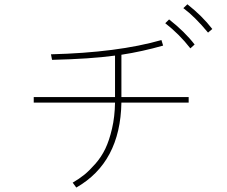

<svg xmlns="http://www.w3.org/2000/svg" viewBox="-20 -842 1040 881"><path d="M134.8 -371.1V-396.5H507.8V-586.9Q392.6 -571.3 218.8 -567.4L213.9 -592.8Q519.5 -600.6 720.7 -658.2L728.5 -632.8Q632.8 -605.5 537.1 -590.8V-396.5H845.7V-371.1H537.1Q532.2 -96.7 330.1 18.6L313.5 -3.9Q343.8 -21.5 367.2 -40.5Q390.6 -59.6 418 -90.8Q445.3 -122.1 463.4 -159.7Q481.4 -197.3 494.1 -252Q506.8 -306.6 507.8 -371.1ZM821.3 -804.7 839.8 -822.3Q907.2 -769.5 954.1 -709L934.6 -692.4Q874 -765.6 821.3 -804.7ZM738.3 -735.4 755.9 -752.9Q828.1 -696.3 873 -637.7L853.5 -620.1Q802.7 -685.5 738.3 -735.4Z"/></svg>

Font: Gothic A1 Thin
Style: Regular
Weight: 250
Designer: HanYang I&C Co.,Ltd.
Foundry: HanYang I&C Co.,Ltd.
Version: Version 2.50